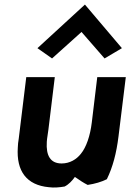

<svg xmlns="http://www.w3.org/2000/svg" viewBox="-20 -811 571 841"><path d="M144 -600 208 -555 337 -671 438 -555 514 -600 352 -791ZM95 -473 62 -203C60 -190 58 -177 58 -165C51 -61 97 0 194 9C217 12 239 10 263 6C281 -3 296 -19 308 -36C328 -22 346 -10 364 -1C396 -6 424 -14 448 -26C474 -79 490 -140 499 -213L531 -473H406L382 -274C375 -216 358 -166 334 -137C315 -113 286 -95 250 -95C201 -95 181 -129 185 -190C186 -207 190 -225 192 -243L220 -473Z"/></svg>

Font: Bluebird
Style: NrwObl
Weight: 400
Designer: Jasper
Foundry: Cannot Into Space Fonts
Version: Version 0.98